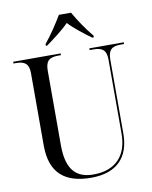

<svg xmlns="http://www.w3.org/2000/svg" viewBox="-100 -1005 864 1088"><g transform="rotate(-10 332.0 -460.5)"><path d="M212 -781V-771H220C258 -799 318 -843 351 -878C378 -847 447 -793 479 -771H488V-781C453 -822 410 -886 385 -931H315C289 -886 246 -822 212 -781ZM336 10C484 10 558 -69 558 -205V-630C558 -686 580 -704 628 -704H650V-714H452V-704H476C525 -704 548 -686 548 -633V-206C548 -82 481 -6 352 -6C261 -6 198 -51 198 -201V-631C198 -686 220 -704 270 -704H287V-714H14V-704H29C79 -704 102 -686 102 -634V-216C102 -53 191 10 336 10Z"/></g></svg>

Font: Noto Serif Display SemiCondensed
Style: Regular
Weight: 400
Width: 4
Designer: Monotype Design Team
Foundry: Monotype Imaging Inc.
Version: Version 2.009